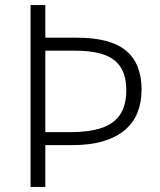

<svg xmlns="http://www.w3.org/2000/svg" viewBox="-20 -734 629 754"><path d="M536 -382Q536 -332 520 -292Q504 -252 470.5 -223.5Q437 -195 385.5 -179.5Q334 -164 262 -164H158V0H100V-714H158V-586H282Q414 -586 475 -535Q536 -484 536 -382ZM256 -215Q327 -215 376 -230.5Q425 -246 450.5 -282.5Q476 -319 476 -380Q476 -461 428.5 -498Q381 -535 275 -535H158V-215Z"/></svg>

Font: Noto Sans Devanagari Light
Style: Regular
Weight: 300
Version: Version 2.003